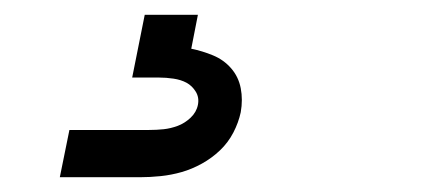

<svg xmlns="http://www.w3.org/2000/svg" viewBox="-20 -20 590 260"><path d="M61 220 74 156H182Q192 156 201.5 155Q211 154 220.5 150.5Q230 147 238 139.5Q246 132 248 122Q250 112 245 104Q240 96 232.5 92Q225 88 215 86.5Q205 85 195 85H159L176 0H248L239 46Q254 49 268.5 55Q283 61 293 72.5Q303 84 306 99.5Q309 115 306 132Q303 146 296 159.5Q289 173 278 183.5Q267 194 253.5 201.5Q240 209 226 213Q212 217 197.5 218.5Q183 220 169 220Z"/></svg>

Font: Lode
Style: Italic
Weight: 400
Italic angle: -11°
Monospace: yes
Designer: Belleve Invis
Foundry: Belleve Invis
Version: Version 29.2.0; ttfautohint (v1.8.3)